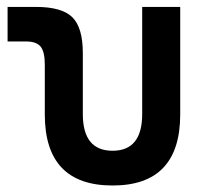

<svg xmlns="http://www.w3.org/2000/svg" viewBox="-20 -538 626 567"><path d="M312.5 9.8Q112.3 9.8 112.3 -200.2V-347.2Q112.3 -384.8 100.1 -400.1Q87.9 -415.5 57.6 -415.5H2.4V-517.6H85.9Q162.6 -517.6 193.6 -487.1Q224.6 -456.5 224.6 -380.9V-201.2Q224.6 -92.8 312.5 -92.8Q399.9 -92.8 399.9 -201.2V-517.6H512.2V-200.2Q512.2 9.8 312.5 9.8Z"/></svg>

Font: Cascadia Code Medium
Style: Regular
Weight: 500
Monospace: yes
Designer: Aaron Bell
Foundry: Saja Typeworks
Version: Version 2407.024